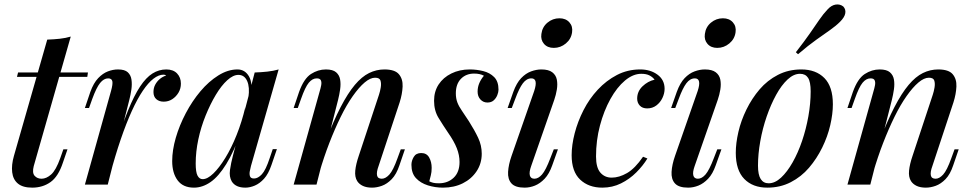

<svg xmlns="http://www.w3.org/2000/svg" viewBox="-20 -848 4472 882"><path d="M384 -515 381 -495H58L63 -515ZM135 -85Q127 -54 139 -40.5Q151 -27 171 -27Q193 -27 215 -46.5Q237 -66 257 -122L271 -162H290L269 -101Q248 -37 212 -11.5Q176 14 128 14Q85 14 62.5 -4.5Q40 -23 36 -56.5Q32 -90 44 -132L197 -666Q227 -667 254.5 -670Q282 -673 305 -680Z M475 0H370L490 -430Q499 -462 496 -475Q493 -488 477 -488Q457 -488 440 -467Q423 -446 404 -394L389 -352H370L395 -426Q410 -467 431 -489Q452 -511 475.5 -520Q499 -529 522 -529Q553 -529 567 -516Q581 -503 584 -482Q587 -461 583.5 -436.5Q580 -412 574 -389ZM731 -505Q709 -505 685 -486.5Q661 -468 636 -431Q611 -394 585.5 -338Q560 -282 534.5 -207.5Q509 -133 484 -39L508 -169Q540 -271 568 -340Q596 -409 623.5 -450.5Q651 -492 680.5 -510.5Q710 -529 744 -529Q776 -529 793.5 -510.5Q811 -492 811 -464Q811 -441 800 -422.5Q789 -404 771.5 -392.5Q754 -381 732 -381Q711 -381 698 -392.5Q685 -404 685 -425Q685 -444 693 -459Q701 -474 714 -485Q727 -496 743 -501Q741 -503 738 -504Q735 -505 731 -505Z M911 -25Q933 -25 960 -51Q987 -77 1015 -122.5Q1043 -168 1067 -228Q1091 -288 1107 -356L1089 -247Q1055 -152 1019.5 -94.5Q984 -37 947 -11.5Q910 14 871 14Q821 14 796 -19.5Q771 -53 771 -108Q771 -158 787.5 -215Q804 -272 833.5 -328Q863 -384 901 -429Q939 -474 983 -501.5Q1027 -529 1071 -529Q1105 -529 1123.5 -497.5Q1142 -466 1132 -406L1121 -400Q1128 -447 1115.5 -475.5Q1103 -504 1075 -504Q1051 -504 1024 -479.5Q997 -455 971.5 -412.5Q946 -370 924.5 -317Q903 -264 891 -207.5Q879 -151 879 -97Q879 -57 887.5 -41Q896 -25 911 -25ZM1150 -515Q1180 -516 1208 -519Q1236 -522 1260 -529L1133 -86Q1130 -75 1127.5 -61.5Q1125 -48 1128.5 -38Q1132 -28 1147 -28Q1165 -28 1183 -47.5Q1201 -67 1219 -122L1233 -163H1252L1227 -90Q1213 -49 1193 -27Q1173 -5 1150.5 4.5Q1128 14 1107 14Q1063 14 1045 -14Q1032 -36 1036.5 -67.5Q1041 -99 1050 -133Z M1434 0H1329L1449 -430Q1453 -443 1455.5 -456.5Q1458 -470 1454 -479Q1450 -488 1435 -488Q1415 -488 1398.5 -468Q1382 -448 1363 -394L1348 -352H1329L1354 -426Q1376 -487 1408.5 -508Q1441 -529 1477 -529Q1509 -529 1524 -516Q1539 -503 1542.5 -482.5Q1546 -462 1542.5 -437.5Q1539 -413 1533 -389ZM1475 -195Q1511 -291 1544.5 -355.5Q1578 -420 1610 -458Q1642 -496 1675.5 -512.5Q1709 -529 1746 -529Q1794 -529 1812.5 -507Q1831 -485 1829.5 -450.5Q1828 -416 1816 -378L1719 -85Q1709 -58 1712 -42.5Q1715 -27 1734 -27Q1751 -27 1768.5 -46Q1786 -65 1806 -121L1821 -162H1840L1815 -89Q1801 -47 1779.5 -25Q1758 -3 1734.5 5.5Q1711 14 1689 14Q1664 14 1647 6Q1630 -2 1621 -16Q1609 -35 1612 -64.5Q1615 -94 1628 -132L1721 -413Q1726 -428 1729 -446Q1732 -464 1728 -477.5Q1724 -491 1703 -491Q1681 -491 1655 -469Q1629 -447 1600.5 -406.5Q1572 -366 1545 -311Q1518 -256 1493 -191.5Q1468 -127 1447 -55Z M1952 -15Q1960 -11 1969.5 -8.5Q1979 -6 1996 -6Q2037 -6 2064 -31.5Q2091 -57 2091 -104Q2091 -135 2078.5 -167Q2066 -199 2038 -239Q2015 -273 1994.5 -306.5Q1974 -340 1974 -385Q1974 -428 1995 -460Q2016 -492 2053.5 -510.5Q2091 -529 2138 -529Q2169 -529 2199.5 -521.5Q2230 -514 2250 -494Q2270 -474 2270 -436Q2270 -425 2264.5 -411Q2259 -397 2248 -387Q2237 -377 2219 -377Q2200 -377 2187 -391Q2174 -405 2174 -427Q2174 -448 2182 -466.5Q2190 -485 2203 -500Q2186 -510 2158 -510Q2121 -510 2097.5 -486Q2074 -462 2074 -419Q2074 -396 2081 -377.5Q2088 -359 2102 -339Q2116 -319 2134 -291Q2160 -250 2176.5 -215Q2193 -180 2193 -142Q2193 -97 2169.5 -61.5Q2146 -26 2106 -6Q2066 14 2015 14Q1979 14 1945.5 3.5Q1912 -7 1891 -29.5Q1870 -52 1870 -91Q1870 -109 1880.5 -127Q1891 -145 1915 -145Q1940 -145 1951.5 -124.5Q1963 -104 1963 -77Q1963 -57 1959 -42Q1955 -27 1952 -15Z M2467 -692Q2471 -724 2495 -744Q2519 -764 2550 -764Q2579 -764 2595.5 -745.5Q2612 -727 2608 -700Q2604 -669 2579.5 -648.5Q2555 -628 2524 -628Q2495 -628 2479 -646.5Q2463 -665 2467 -692ZM2434 -430Q2453 -488 2421 -488Q2399 -488 2382 -465.5Q2365 -443 2347 -394L2331 -352H2312L2338 -426Q2353 -467 2374 -489Q2395 -511 2419.5 -520Q2444 -529 2467 -529Q2500 -529 2517 -516Q2534 -503 2538 -482Q2542 -461 2538 -436.5Q2534 -412 2526 -389L2420 -85Q2410 -57 2414 -42Q2418 -27 2435 -27Q2453 -27 2470 -46.5Q2487 -66 2508 -121L2524 -162H2543L2517 -89Q2503 -49 2482 -27Q2461 -5 2437.5 4.5Q2414 14 2390 14Q2347 14 2329.5 -5.5Q2312 -25 2314 -58.5Q2316 -92 2330 -132Z M2926 -509Q2888 -509 2851 -478Q2814 -447 2784 -393Q2754 -339 2736 -271Q2718 -203 2718 -129Q2718 -78 2738 -55Q2758 -32 2790 -32Q2824 -32 2860.5 -53Q2897 -74 2934 -128L2954 -120Q2934 -87 2903 -56Q2872 -25 2832.5 -5.5Q2793 14 2747 14Q2684 14 2645 -23Q2606 -60 2606 -135Q2606 -182 2620 -236Q2634 -290 2660.5 -342Q2687 -394 2726 -436Q2765 -478 2814 -503.5Q2863 -529 2921 -529Q2968 -529 3000.5 -505Q3033 -481 3033 -440Q3033 -419 3023 -398Q3013 -377 2995 -363.5Q2977 -350 2953 -350Q2931 -350 2919 -363Q2907 -376 2907 -395Q2907 -428 2931.5 -451.5Q2956 -475 2987 -482Q2978 -494 2963.5 -501.5Q2949 -509 2926 -509Z M3218 -692Q3222 -724 3246 -744Q3270 -764 3301 -764Q3330 -764 3346.5 -745.5Q3363 -727 3359 -700Q3355 -669 3330.5 -648.5Q3306 -628 3275 -628Q3246 -628 3230 -646.5Q3214 -665 3218 -692ZM3185 -430Q3204 -488 3172 -488Q3150 -488 3133 -465.5Q3116 -443 3098 -394L3082 -352H3063L3089 -426Q3104 -467 3125 -489Q3146 -511 3170.5 -520Q3195 -529 3218 -529Q3251 -529 3268 -516Q3285 -503 3289 -482Q3293 -461 3289 -436.5Q3285 -412 3277 -389L3171 -85Q3161 -57 3165 -42Q3169 -27 3186 -27Q3204 -27 3221 -46.5Q3238 -66 3259 -121L3275 -162H3294L3268 -89Q3254 -49 3233 -27Q3212 -5 3188.5 4.5Q3165 14 3141 14Q3098 14 3080.5 -5.5Q3063 -25 3065 -58.5Q3067 -92 3081 -132Z M3655 -509Q3626 -509 3598 -483Q3570 -457 3545.5 -412.5Q3521 -368 3502 -313Q3483 -258 3472.5 -199Q3462 -140 3462 -87Q3462 -45 3474.5 -25.5Q3487 -6 3511 -6Q3540 -6 3568 -32Q3596 -58 3621 -102Q3646 -146 3664.5 -200.5Q3683 -255 3693.5 -314Q3704 -373 3704 -428Q3704 -472 3692 -490.5Q3680 -509 3655 -509ZM3360 -146Q3360 -190 3372 -242Q3384 -294 3409 -345Q3434 -396 3469.5 -437.5Q3505 -479 3553.5 -504Q3602 -529 3661 -529Q3728 -529 3767 -489.5Q3806 -450 3806 -369Q3806 -325 3794 -273Q3782 -221 3757 -170Q3732 -119 3696.5 -77.5Q3661 -36 3612.5 -11Q3564 14 3505 14Q3438 14 3399 -26Q3360 -66 3360 -146ZM3636 -608Q3675 -658 3700 -694Q3725 -730 3743.5 -757Q3762 -784 3781 -804Q3799 -824 3819 -827Q3839 -830 3854 -818Q3866 -805 3863 -787Q3860 -769 3839 -748Q3820 -729 3793 -710Q3766 -691 3730 -665.5Q3694 -640 3646 -599Z M3978 0H3873L3993 -430Q3997 -443 3999.5 -456.5Q4002 -470 3998 -479Q3994 -488 3979 -488Q3959 -488 3942.5 -468Q3926 -448 3907 -394L3892 -352H3873L3898 -426Q3920 -487 3952.5 -508Q3985 -529 4021 -529Q4053 -529 4068 -516Q4083 -503 4086.5 -482.5Q4090 -462 4086.5 -437.5Q4083 -413 4077 -389ZM4019 -195Q4055 -291 4088.5 -355.5Q4122 -420 4154 -458Q4186 -496 4219.5 -512.5Q4253 -529 4290 -529Q4338 -529 4356.5 -507Q4375 -485 4373.5 -450.5Q4372 -416 4360 -378L4263 -85Q4253 -58 4256 -42.5Q4259 -27 4278 -27Q4295 -27 4312.5 -46Q4330 -65 4350 -121L4365 -162H4384L4359 -89Q4345 -47 4323.5 -25Q4302 -3 4278.5 5.5Q4255 14 4233 14Q4208 14 4191 6Q4174 -2 4165 -16Q4153 -35 4156 -64.5Q4159 -94 4172 -132L4265 -413Q4270 -428 4273 -446Q4276 -464 4272 -477.5Q4268 -491 4247 -491Q4225 -491 4199 -469Q4173 -447 4144.5 -406.5Q4116 -366 4089 -311Q4062 -256 4037 -191.5Q4012 -127 3991 -55Z"/></svg>

Font: Playfair Display Medium
Style: Italic
Weight: 500
Italic angle: -14°
Designer: Claus Eggers Sørensen
Foundry: Claus Eggers Sørensen
Version: Version 1.203